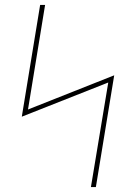

<svg xmlns="http://www.w3.org/2000/svg" viewBox="-20 -755 540 775"><path d="M347 0 417 -422 68 -284 142 -735H162L93 -313L441 -451L367 0Z"/></svg>

Font: Iosevka Curly Slab Thin
Style: Italic
Weight: 100
Italic angle: -9°
Monospace: yes
Designer: Belleve Invis
Foundry: Belleve Invis
Version: Version 22.1.2; ttfautohint (v1.8.4)